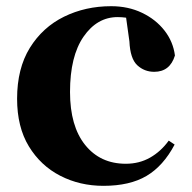

<svg xmlns="http://www.w3.org/2000/svg" viewBox="-20 -583 619 620"><path d="M314 17.1Q237.8 17.1 174.6 -15.4Q111.3 -47.9 73.2 -110.4Q35.2 -172.9 35.2 -264.2Q35.2 -361.8 76.4 -428.5Q117.7 -495.1 186.8 -529.1Q255.9 -563 338.9 -563Q394 -563 438.5 -541.7Q482.9 -520.5 511 -484.6Q539.1 -448.7 544.9 -403.8Q528.8 -351.1 478 -351.1Q446.3 -351.1 423.3 -372.3Q400.4 -393.6 397.9 -449.2L387.2 -525.9Q380.4 -526.9 373.5 -527.3Q366.7 -527.8 359.9 -527.8Q293.5 -527.8 249.8 -464.6Q206.1 -401.4 206.1 -286.1Q206.1 -175.8 254.9 -115Q303.7 -54.2 386.2 -54.2Q429.7 -54.2 464.6 -74Q499.5 -93.8 524.9 -128.9L543.9 -116.2Q507.3 -46.9 453.1 -14.9Q398.9 17.1 314 17.1Z"/></svg>

Font: Source Han Serif TW Heavy
Style: Regular
Weight: 900
Designer: Ryoko NISHIZUKA Ë•øÂ°öÊ∂ºÂ≠ê (kana & ideographs); Frank Grie√ühammer (Latin, Greek & Cyrillic); Wenlong ZHANG Âº†ÊñáÈæô 
Foundry: Adobe
Version: Version 2.003;hotconv 1.1.1;makeotfexe 2.6.0